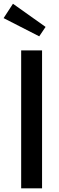

<svg xmlns="http://www.w3.org/2000/svg" viewBox="-41 -1024 323 1044"><path d="M187.7 0H74.1V-750H187.7ZM206.8 -877.7 172.3 -826.4 -21.4 -925.5 29.5 -1003.6Z"/></svg>

Font: Spartan MB SemBd
Style: Regular
Weight: 600
Designer: Matt Bailey, Mirko Velimirovic
Foundry: Matt Bailey
Version: Version 1.005